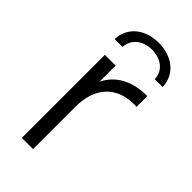

<svg xmlns="http://www.w3.org/2000/svg" viewBox="-229 -797 860 860"><g transform="rotate(45 200.5 -367.5)"><path d="M130 -607C133 -660 177 -692 232 -692C288 -692 333 -660 334 -607H384C381 -687 316 -735 232 -735C148 -735 83 -687 80 -607ZM170 0V-268C170 -392 238 -462 347 -462H348H351H352H353H354H355C358 -462 361 -462 364 -461V-530C312 -530 269 -519 234 -498C205 -480 182 -455 167 -424V-526H99V0Z"/></g></svg>

Font: Montserrat Z
Style: Regular
Weight: 400
Designer: Julieta Ulanovsky
Foundry: Julieta Ulanovsky
Version: Version 8.000